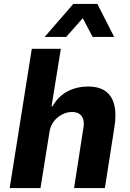

<svg xmlns="http://www.w3.org/2000/svg" viewBox="-20 -952 659 972"><path d="M29 0 141 -705H288L241 -414H246Q276 -466 323 -490Q370 -514 425 -514Q481 -514 514 -490.5Q547 -467 558.5 -421Q570 -375 559 -307L511 0H355L401 -297Q407 -328 401.5 -347Q396 -366 381.5 -375.5Q367 -385 344 -385Q318 -385 293.5 -372Q269 -359 252.5 -337.5Q236 -316 231 -287L185 0ZM206 -765 351 -932H473L558 -765H449L399 -860L315 -765Z"/></svg>

Font: Nunito Sans 7pt SemiCondensed ExtraBold
Style: Italic
Weight: 800
Width: 4
Italic angle: -9°
Designer: Vernon Adams
Foundry: Vernon Adams
Version: Version 3.101;gftools[0.9.27]